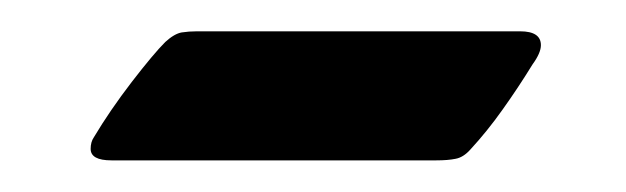

<svg xmlns="http://www.w3.org/2000/svg" viewBox="-20 -307 398 122"><path d="M50.8 -205.1Q37.6 -205.1 37.6 -212.4Q37.6 -216.8 39.6 -219.7Q49.8 -236.8 63.7 -254.9Q77.6 -272.9 85 -280.3Q90.8 -285.6 95.5 -286.4Q100.1 -287.1 105 -287.1H310.5Q323.7 -287.1 323.7 -278.3Q323.7 -273.4 318.4 -266.1Q309.1 -251 299.3 -237.3Q289.6 -223.6 278.8 -211.9Q274.4 -207 269.5 -206.1Q264.6 -205.1 257.3 -205.1Z"/></svg>

Font: David Libre
Style: Regular
Weight: 400
Designer: Ismar David, J. Victor Gaultney, Annie Olsen and Meir Sadan
Foundry: Monotype Imaging Inc. & SIL International
Version: Version 1.100; ttfautohint (v1.8.4.7-5d5b)